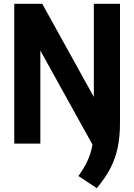

<svg xmlns="http://www.w3.org/2000/svg" viewBox="-20 -760 710 1016"><path d="M492 235.5 395 171.5Q425.5 129 443.5 89.8Q461.5 50.5 469.5 5.5L193.5 -492.5V0H55.5V-740H203.5L476.5 -247V-740H615V-109Q615 -38 603 20Q591 78 564.2 130Q537.5 182 492 235.5Z"/></svg>

Font: Encode Sans Condensed Condensed
Style: Bold
Weight: 700
Width: 3
Designer: Multiple Designers
Foundry: Impallari Type
Version: Version 3.000; ttfautohint (v1.8.3) -l 8 -r 50 -G 200 -x 14 